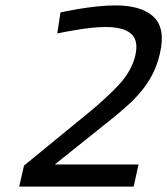

<svg xmlns="http://www.w3.org/2000/svg" viewBox="-20 -691 619 711"><path d="M51 0 69 -78 300 -267Q375 -328 421 -378Q467 -428 481 -485Q494 -542 465 -566.5Q436 -591 371 -591Q345 -591 314 -587.5Q283 -584 256 -579Q224 -574 192 -567L204 -645Q237 -652 272 -658Q302 -663 338 -667Q374 -671 407 -671Q505 -671 549.5 -628Q594 -585 572 -492Q563 -453 547 -420.5Q531 -388 507.5 -358.5Q484 -329 453 -301Q422 -273 383 -242L183 -82H493L475 0Z"/></svg>

Font: Panefresco 500wt
Style: Italic
Weight: 700
Foundry: Campivisivi & Chank Co
Version: Version 1.000